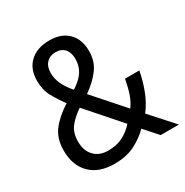

<svg xmlns="http://www.w3.org/2000/svg" viewBox="-168 -863 976 1011"><g transform="rotate(-30 319.5 -357.5)"><path d="M268 -725Q340 -725 381 -684.5Q422 -644 422 -572Q422 -510 388.5 -465Q355 -420 299 -381L458 -201Q480 -230 492.5 -268Q505 -306 513 -351H600Q589 -292 567.5 -236.5Q546 -181 513 -139L638 0H527L456 -80Q414 -39 363.5 -14.5Q313 10 242 10Q148 10 96 -42Q44 -94 44 -184Q44 -256 80 -303.5Q116 -351 182 -393Q151 -435 128.5 -476Q106 -517 106 -572Q106 -644 149.5 -684.5Q193 -725 268 -725ZM265 -655Q231 -655 210 -633Q189 -611 189 -572Q189 -537 205 -503Q221 -469 251 -435Q299 -466 319 -498.5Q339 -531 339 -573Q339 -611 319.5 -633Q300 -655 265 -655ZM230 -338Q183 -306 158 -272.5Q133 -239 133 -187Q133 -132 164 -99.5Q195 -67 248 -67Q300 -67 338 -86.5Q376 -106 405 -139Z"/></g></svg>

Font: Noto Sans Hebrew SemiCondensed
Style: Regular
Weight: 400
Width: 4
Designer: Monotype Design Team
Foundry: Monotype Imaging Inc.
Version: Version 2.004; ttfautohint (v1.8.4.7-5d5b)